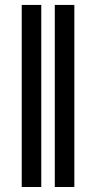

<svg xmlns="http://www.w3.org/2000/svg" viewBox="-20 -747 398 767"><path d="M144.9 -727.3H66.8V0H144.9ZM198.9 0H277V-727.3H198.9Z"/></svg>

Font: Margiela Sans
Style: Regular
Weight: 400
Designer: Stefan Endress, Andreas Faust
Version: Version 1.100;FEAKit 1.0